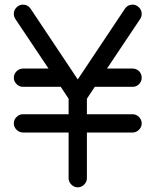

<svg xmlns="http://www.w3.org/2000/svg" viewBox="-20 -801 665 821"><path d="M78.1 -429.7Q62.5 -429.7 50.8 -441.4Q39.1 -453.1 39.1 -468.8Q39.1 -484.4 50.8 -496.1Q62.5 -507.8 78.1 -507.8H187.5L45.4 -720.2Q39.1 -730 39.1 -742.2Q39.1 -757.8 50.8 -769.5Q62.5 -781.2 78.1 -781.2Q98.1 -781.2 109.9 -765.1L312.5 -461.4L515.1 -765.1Q526.9 -781.2 546.9 -781.2Q562.5 -781.2 574.2 -769.5Q585.9 -757.8 585.9 -742.2Q585.9 -730 579.6 -720.2L437.5 -507.8H547.4Q563 -507.8 574.7 -496.6Q585.9 -484.9 585.9 -468.8Q585.9 -452.6 574.7 -441.4Q563 -429.7 547.4 -429.7H385.3L351.6 -378.9V-312.5H546.9Q562.5 -312.5 574.2 -300.8Q585.9 -289.1 585.9 -273.4Q585.9 -257.8 574.2 -246.1Q562.5 -234.4 546.9 -234.4H351.6V-39.1Q351.6 -23.4 339.8 -11.7Q328.1 0 312.5 0Q296.9 0 285.2 -11.7Q273.4 -23.4 273.4 -39.1V-234.4H78.1Q62.5 -234.4 50.8 -246.1Q39.1 -257.8 39.1 -273.4Q39.1 -289.1 50.8 -300.8Q62.5 -312.5 78.1 -312.5H273.4V-378.9L239.7 -429.7Z"/></svg>

Font: Comfortaa
Style: Regular
Weight: 400
Designer: Johan Aakerlund
Foundry: Johan Aakerlund
Version: Version 2.001; ttfautohint (v1.4.1)